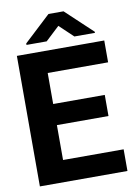

<svg xmlns="http://www.w3.org/2000/svg" viewBox="-97 -966 736 1030"><g transform="rotate(-10 270.5 -451.5)"><path d="M35 0H512V-118H182V-308H463V-423H182V-592H511V-711H35ZM96 -760H206L282 -831L357 -760H469V-766L323 -903H241L96 -768Z"/></g></svg>

Font: Asimov Pro
Style: Bd
Weight: 700
Designer: Google
Version: Version 2.000980; 2014